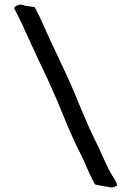

<svg xmlns="http://www.w3.org/2000/svg" viewBox="-20 -756 575 842"><path d="M42 -720 56 -693C71 -664 86 -630 100 -599L125 -545C146 -497 188 -413 209 -364C241 -294 268 -220 300 -150C316 -113 338 -75 354 -37C367 -5 381 24 397 53L436 61L454 63C469 70 486 64 494 56C492 48 489 41 485 34C466 6 450 -25 436 -58L429 -73C412 -113 390 -154 372 -194C354 -237 335 -278 318 -321C284 -406 235 -505 196 -589C175 -635 155 -683 132 -725L89 -731C71 -742 45 -731 42 -720Z"/></svg>

Font: Hussar Pisanka
Style: Regular
Weight: 400
Designer: Robert Jablonski
Foundry: Cannot Into Space Fonts
Version: Version 1.070